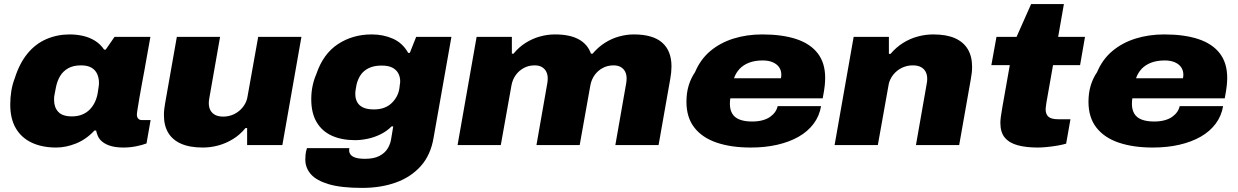

<svg xmlns="http://www.w3.org/2000/svg" viewBox="-20 -708 6040 937"><path d="M254 12Q186 12 135.5 -11.5Q85 -35 57.5 -81.5Q30 -128 30 -198Q30 -233 35.5 -265.5Q41 -298 52 -326Q75 -399 114 -446.5Q153 -494 206 -517Q259 -540 320 -540Q353 -540 384.5 -533Q416 -526 443 -509.5Q470 -493 488 -466H496L539 -528H714L693 -411Q690 -393 684.5 -363Q679 -333 672.5 -298.5Q666 -264 660.5 -231.5Q655 -199 651.5 -177Q648 -155 648 -149Q648 -136 654.5 -129Q661 -122 673 -122H715L695 -8Q674 0 644 6Q614 12 583 12Q541 12 513 2Q485 -8 469 -26Q461 -35 456.5 -46.5Q452 -58 449 -71H441Q401 -28 351.5 -8Q302 12 254 12ZM331 -140Q359 -140 381 -149Q403 -158 418.5 -174Q434 -190 443.5 -210.5Q453 -231 457 -255Q459 -270 460.5 -278.5Q462 -287 462.5 -293Q463 -299 463 -303Q463 -328 454 -347.5Q445 -367 426 -378Q407 -389 375 -389Q338 -389 313 -375Q288 -361 273.5 -337Q259 -313 253 -282Q249 -260 246.5 -248Q244 -236 244 -229.5Q244 -223 244 -219Q244 -184 264.5 -162Q285 -140 331 -140Z M970 12Q906 12 864 -6.5Q822 -25 801 -60Q780 -95 780 -146Q780 -160 781.5 -174.5Q783 -189 786 -205L843 -528H1054L1001 -226Q1000 -221 999.5 -215.5Q999 -210 999 -205Q999 -185 1006.5 -170.5Q1014 -156 1029.5 -147.5Q1045 -139 1069 -139Q1092 -139 1112 -146.5Q1132 -154 1148 -167.5Q1164 -181 1174.5 -199Q1185 -217 1188 -237L1240 -528H1451L1358 0H1186V-83H1178Q1151 -50 1116.5 -29Q1082 -8 1045 2Q1008 12 970 12Z M1747 209Q1645 209 1584.5 191Q1524 173 1497 142Q1470 111 1470 71Q1470 64 1471 48.5Q1472 33 1478 15H1685Q1684 18 1684 21.5Q1684 25 1684 27Q1684 37 1691 46.5Q1698 56 1715 61.5Q1732 67 1762 67Q1805 67 1831.5 53Q1858 39 1871 18Q1884 -3 1888 -25Q1891 -41 1893.5 -57.5Q1896 -74 1899 -91H1891Q1867 -67 1836 -52Q1805 -37 1773 -30.5Q1741 -24 1713 -24Q1648 -24 1600 -45.5Q1552 -67 1525.5 -111.5Q1499 -156 1499 -224Q1499 -258 1505.5 -289Q1512 -320 1524 -347Q1557 -445 1629 -492.5Q1701 -540 1794 -540Q1851 -540 1898 -519Q1945 -498 1972 -450H1980L2011 -528H2183L2096 -36Q2082 48 2034 102Q1986 156 1912.5 182.5Q1839 209 1747 209ZM1805 -174Q1833 -174 1854.5 -182Q1876 -190 1891.5 -205Q1907 -220 1916.5 -238Q1926 -256 1929 -276Q1930 -286 1931 -292.5Q1932 -299 1932.5 -303.5Q1933 -308 1933 -311Q1933 -333 1923.5 -350.5Q1914 -368 1894.5 -378Q1875 -388 1842 -388Q1805 -388 1779.5 -375.5Q1754 -363 1740 -342Q1726 -321 1720 -295Q1717 -278 1715.5 -269.5Q1714 -261 1714 -256.5Q1714 -252 1714 -248Q1714 -227 1723 -210Q1732 -193 1752 -183.5Q1772 -174 1805 -174Z M2213 0 2306 -528H2478V-446H2486Q2512 -478 2545.5 -499Q2579 -520 2615.5 -530Q2652 -540 2688 -540Q2761 -540 2804.5 -516Q2848 -492 2864 -446H2872Q2899 -478 2932 -499Q2965 -520 3001.5 -530Q3038 -540 3073 -540Q3166 -540 3211.5 -500Q3257 -460 3257 -384Q3257 -370 3255.5 -354.5Q3254 -339 3251 -323L3194 0H2983L3036 -302Q3037 -308 3037.5 -314Q3038 -320 3038 -325Q3038 -344 3031 -358Q3024 -372 3010 -380.5Q2996 -389 2974 -389Q2945 -389 2921 -376Q2897 -363 2881.5 -341Q2866 -319 2861 -291L2809 0H2598L2651 -302Q2652 -308 2652.5 -314Q2653 -320 2653 -325Q2653 -344 2646 -358Q2639 -372 2625 -380.5Q2611 -389 2589 -389Q2560 -389 2536 -376Q2512 -363 2496.5 -341Q2481 -319 2476 -291L2424 0Z M3644 12Q3548 12 3477.5 -12Q3407 -36 3368.5 -85.5Q3330 -135 3330 -211Q3330 -255 3341 -291Q3352 -327 3372 -356Q3398 -418 3446 -458.5Q3494 -499 3559 -519.5Q3624 -540 3700 -540Q3797 -540 3865.5 -517.5Q3934 -495 3970.5 -448Q4007 -401 4007 -328Q4007 -313 4005 -291.5Q4003 -270 3995 -228H3544Q3543 -222 3542.5 -214.5Q3542 -207 3542 -201Q3542 -173 3553.5 -153.5Q3565 -134 3589.5 -124.5Q3614 -115 3650 -115Q3679 -115 3701 -121Q3723 -127 3738 -137.5Q3753 -148 3762.5 -161.5Q3772 -175 3775 -190H3987Q3979 -142 3950.5 -104Q3922 -66 3877 -40.5Q3832 -15 3773 -1.5Q3714 12 3644 12ZM3562 -326H3791Q3792 -330 3792.5 -334.5Q3793 -339 3793 -343Q3793 -364 3782.5 -379.5Q3772 -395 3751.5 -404Q3731 -413 3702 -413Q3664 -413 3635.5 -402Q3607 -391 3589 -371.5Q3571 -352 3562 -326Z M4053 0 4146 -528H4318V-445H4326Q4354 -478 4388 -499Q4422 -520 4459.5 -530Q4497 -540 4534 -540Q4599 -540 4640.5 -521.5Q4682 -503 4703 -468Q4724 -433 4724 -382Q4724 -368 4722.5 -353.5Q4721 -339 4718 -323L4661 0H4450L4503 -302Q4504 -307 4504.5 -312.5Q4505 -318 4505 -323Q4505 -343 4497.5 -357.5Q4490 -372 4474.5 -380.5Q4459 -389 4435 -389Q4412 -389 4392 -381.5Q4372 -374 4356 -360.5Q4340 -347 4329.5 -329Q4319 -311 4316 -291L4264 0Z M5044 12Q4988 12 4947 1Q4906 -10 4884 -36Q4862 -62 4862 -108Q4862 -119 4864 -136Q4866 -153 4871 -181L4908 -390H4818L4843 -528H4941L5012 -688H5172L5144 -528H5275L5251 -390H5119L5087 -209Q5086 -199 5084.5 -190.5Q5083 -182 5083 -174Q5083 -151 5096.5 -138.5Q5110 -126 5145 -126H5204L5183 -7Q5167 -2 5141 2.5Q5115 7 5089 9.5Q5063 12 5044 12Z M5606 12Q5510 12 5439.5 -12Q5369 -36 5330.5 -85.5Q5292 -135 5292 -211Q5292 -255 5303 -291Q5314 -327 5334 -356Q5360 -418 5408 -458.5Q5456 -499 5521 -519.5Q5586 -540 5662 -540Q5759 -540 5827.5 -517.5Q5896 -495 5932.5 -448Q5969 -401 5969 -328Q5969 -313 5967 -291.5Q5965 -270 5957 -228H5506Q5505 -222 5504.5 -214.5Q5504 -207 5504 -201Q5504 -173 5515.5 -153.5Q5527 -134 5551.5 -124.5Q5576 -115 5612 -115Q5641 -115 5663 -121Q5685 -127 5700 -137.5Q5715 -148 5724.5 -161.5Q5734 -175 5737 -190H5949Q5941 -142 5912.5 -104Q5884 -66 5839 -40.5Q5794 -15 5735 -1.5Q5676 12 5606 12ZM5524 -326H5753Q5754 -330 5754.5 -334.5Q5755 -339 5755 -343Q5755 -364 5744.5 -379.5Q5734 -395 5713.5 -404Q5693 -413 5664 -413Q5626 -413 5597.5 -402Q5569 -391 5551 -371.5Q5533 -352 5524 -326Z"/></svg>

Font: Archivo SemiExpanded Black
Style: Italic
Weight: 900
Width: 6
Italic angle: -10°
Designer: Hector Gatti
Foundry: Omnibus-Type
Version: Version 2.001